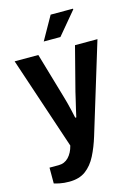

<svg xmlns="http://www.w3.org/2000/svg" viewBox="-135 -795 749 1057"><g transform="rotate(-15 240.0 -266.5)"><path d="M188 -591 263 -724H390L391 -720L283 -591ZM125 191Q94 191 70.5 186Q47 181 39 178V88H91Q125 88 148 64Q171 40 181 0L5 -527H140L215 -270Q220 -254 226 -231Q232 -208 237.5 -184Q243 -160 247 -141H253Q257 -160 263 -185.5Q269 -211 275 -236Q281 -261 285 -279L349 -527H477L321 -16Q303 43 279 90Q255 137 218.5 164Q182 191 125 191Z"/></g></svg>

Font: Archivo SemiCondensed
Style: Bold
Weight: 680
Width: 4
Designer: Hector Gatti
Foundry: Omnibus-Type
Version: Version 2.001; ttfautohint (v1.8.3)